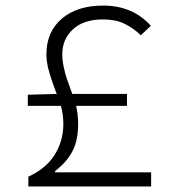

<svg xmlns="http://www.w3.org/2000/svg" viewBox="-20 -671 640 691"><path d="M82 0V-35.2Q145.5 -64 176.8 -114Q208 -164.1 208 -225.1Q208 -258.8 199.2 -290H80.1V-330.1L184.1 -333Q181.6 -339.4 175.5 -356.2Q169.4 -373 166.7 -380.9Q164.1 -388.7 159.4 -403.6Q154.8 -418.5 152.6 -428.2Q150.4 -438 148.7 -450.7Q147 -463.4 147 -475.1Q147 -556.2 202.1 -603.5Q257.3 -650.9 351.1 -650.9Q457.5 -650.9 522.9 -578.1L486.8 -543.9Q458.5 -571.3 426.8 -586.2Q395 -601.1 351.1 -601.1Q281.2 -601.1 242.7 -565.7Q204.1 -530.3 204.1 -475.1Q204.1 -454.1 209.5 -429.2Q214.8 -404.3 220.2 -388.4Q225.6 -372.6 236.8 -342.3Q239.3 -335.9 240.2 -333H437V-290H253.9Q261.2 -258.3 261.2 -224.1Q261.2 -167 241.2 -127.7Q221.2 -88.4 178.2 -55.2V-50.8H523.9V0Z"/></svg>

Font: Office Code Pro D Light
Style: Regular
Weight: 300
Designer: Nathan Rutzky & Paul D. Hunt
Foundry: Adobe Systems Incorporated
Version: Version 1.004;PS 001.004;hotconv 1.0.70;makeotf.lib2.5.58329